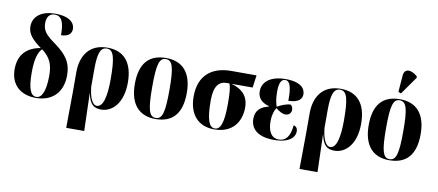

<svg xmlns="http://www.w3.org/2000/svg" viewBox="-85 -1160 3950 1732"><g transform="rotate(10 1890.0 -294.5)"><path d="M265 10C411 10 509 -78 509 -240C509 -361 454 -427 352 -502C269 -562 232 -597 232 -670C232 -729 260 -760 304 -760C370 -760 392 -703 392 -587C450 -587 488 -612 488 -660C488 -712 446 -769 306 -769C190 -769 106 -715 106 -617C106 -546 154 -499 232 -441C111 -420 33 -350 33 -213C33 -70 125 10 265 10ZM268 0C218 0 190 -57 190 -211C190 -343 216 -404 247 -432C320 -374 351 -320 351 -208C350 -56 315 0 268 0Z M583 228H748L738 -116H739C760 -11 802 11 864 11C965 11 1060 -81 1060 -269C1060 -452 978 -549 825 -549C655 -549 586 -428 586 -283V-89ZM819 -15C783 -15 752 -70 741 -175V-337C741 -483 763 -540 821 -540C883 -540 902 -470 902 -271C902 -115 878 -15 819 -15Z M1360 10C1518 10 1600 -82 1600 -270C1600 -458 1511 -549 1363 -549C1205 -549 1124 -458 1124 -270C1124 -82 1213 10 1360 10ZM1362 0C1303 0 1283 -61 1283 -270C1283 -479 1302 -539 1361 -539C1422 -539 1441 -479 1441 -270C1441 -61 1422 0 1362 0Z M1899 10C2067 10 2141 -101 2141 -232C2141 -335 2084 -394 1983 -422H2176L2192 -536H1960C1784 -536 1666 -445 1666 -251C1666 -89 1750 10 1899 10ZM1903 1C1850 1 1824 -71 1824 -243C1824 -375 1869 -422 1939 -422H1964C1977 -390 1982 -337 1982 -240C1982 -60 1955 1 1903 1Z M2445 10C2593 10 2637 -51 2637 -101C2637 -124 2627 -145 2600 -151C2591 -46 2551 -1 2489 -1C2418 -1 2388 -64 2388 -150C2388 -210 2403 -252 2420 -277C2450 -252 2480 -234 2508 -234C2542 -234 2562 -257 2562 -286C2562 -307 2553 -321 2541 -330C2507 -330 2458 -311 2420 -289C2410 -317 2400 -359 2400 -423C2400 -510 2421 -540 2455 -540C2496 -540 2516 -491 2514 -360C2611 -362 2638 -401 2638 -441C2638 -491 2599 -549 2458 -549C2325 -549 2245 -492 2245 -400C2245 -340 2282 -300 2349 -283V-278C2276 -261 2231 -221 2231 -147C2231 -51 2302 10 2445 10Z M2720 228H2885L2875 -116H2876C2897 -11 2939 11 3001 11C3102 11 3197 -81 3197 -269C3197 -452 3115 -549 2962 -549C2792 -549 2723 -428 2723 -283V-89ZM2956 -15C2920 -15 2889 -70 2878 -175V-337C2878 -483 2900 -540 2958 -540C3020 -540 3039 -470 3039 -271C3039 -115 3015 -15 2956 -15Z M3503 -602 3618 -765V-777C3564 -828 3496 -836 3490 -764L3478 -612ZM3502 10C3660 10 3742 -82 3742 -270C3742 -458 3653 -549 3505 -549C3347 -549 3266 -458 3266 -270C3266 -82 3355 10 3502 10ZM3504 0C3445 0 3425 -61 3425 -270C3425 -479 3444 -539 3503 -539C3564 -539 3583 -479 3583 -270C3583 -61 3564 0 3504 0Z"/></g></svg>

Font: Noto Serif Display Condensed ExtraBold
Style: Regular
Weight: 800
Width: 3
Designer: Monotype Design Team
Foundry: Monotype Imaging Inc.
Version: Version 2.009